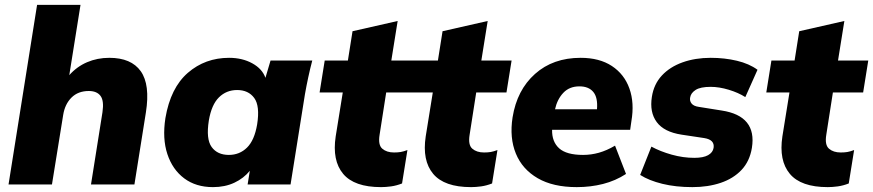

<svg xmlns="http://www.w3.org/2000/svg" viewBox="-20 -756 3579 787"><path d="M15 0 132 -736H310L264 -448Q295 -483 337 -501Q379 -519 428 -519Q518 -519 557 -464Q596 -409 578 -295L531 0H353L400 -296Q407 -343 392 -363Q377 -383 344 -383Q300 -383 273 -356Q246 -329 239 -285L193 0Z M853 11Q783 11 735 -25Q687 -61 666 -124.5Q645 -188 658 -272Q679 -396 750 -457.5Q821 -519 919 -519Q973 -519 1014 -496.5Q1055 -474 1068 -437L1089 -508H1260Q1251 -474 1243.5 -439Q1236 -404 1230 -370L1171 0H995L1004 -56Q979 -25 940.5 -7Q902 11 853 11ZM918 -121Q962 -121 992.5 -151Q1023 -181 1034 -246Q1046 -322 1022 -354.5Q998 -387 952 -387Q908 -387 877.5 -357Q847 -327 836 -262Q824 -186 847.5 -153.5Q871 -121 918 -121Z M1542 11Q1432 11 1386.5 -43.5Q1341 -98 1356 -197L1385 -377H1290L1311 -508H1406L1425 -628L1610 -670L1584 -508H1708L1687 -377H1563L1536 -204Q1529 -162 1547 -146.5Q1565 -131 1595 -131Q1611 -131 1622.5 -133Q1634 -135 1650 -141L1628 -4Q1605 5 1583 8Q1561 11 1542 11Z M1911 11Q1801 11 1755.5 -43.5Q1710 -98 1725 -197L1754 -377H1659L1680 -508H1775L1794 -628L1979 -670L1953 -508H2077L2056 -377H1932L1905 -204Q1898 -162 1916 -146.5Q1934 -131 1964 -131Q1980 -131 1991.5 -133Q2003 -135 2019 -141L1997 -4Q1974 5 1952 8Q1930 11 1911 11Z M2344 11Q2247 11 2184 -25.5Q2121 -62 2094.5 -126.5Q2068 -191 2081 -275Q2099 -387 2173 -453Q2247 -519 2360 -519Q2437 -519 2488 -485.5Q2539 -452 2560 -393Q2581 -334 2568 -259L2563 -224H2243Q2242 -175 2272 -148Q2302 -121 2370 -121Q2403 -121 2435 -130Q2467 -139 2501 -159L2546 -43Q2503 -15 2452 -2Q2401 11 2344 11ZM2355 -402Q2314 -402 2289 -375.5Q2264 -349 2255 -308H2427Q2431 -356 2412 -379Q2393 -402 2355 -402Z M2818 11Q2750 11 2695 -2.5Q2640 -16 2604 -39L2650 -155Q2687 -135 2733.5 -122Q2780 -109 2826 -109Q2863 -109 2882.5 -120Q2902 -131 2905 -150Q2910 -183 2867 -190L2774 -204Q2702 -215 2672 -255.5Q2642 -296 2652 -359Q2660 -411 2693 -446.5Q2726 -482 2778 -500.5Q2830 -519 2893 -519Q2950 -519 3000.5 -507Q3051 -495 3085 -470L3035 -358Q3007 -376 2967.5 -388Q2928 -400 2893 -400Q2851 -400 2831.5 -387.5Q2812 -375 2809 -357Q2806 -343 2814.5 -332Q2823 -321 2844 -318L2938 -303Q3083 -281 3062 -150Q3053 -95 3019.5 -59.5Q2986 -24 2934 -6.5Q2882 11 2818 11Z M3373 11Q3263 11 3217.5 -43.5Q3172 -98 3187 -197L3216 -377H3121L3142 -508H3237L3256 -628L3441 -670L3415 -508H3539L3518 -377H3394L3367 -204Q3360 -162 3378 -146.5Q3396 -131 3426 -131Q3442 -131 3453.5 -133Q3465 -135 3481 -141L3459 -4Q3436 5 3414 8Q3392 11 3373 11Z"/></svg>

Font: Mulish Black
Style: Italic
Weight: 900
Italic angle: -9°
Designer: Vernon Adams
Foundry: Vernon Adams
Version: Version 3.603; ttfautohint (v1.8.3)